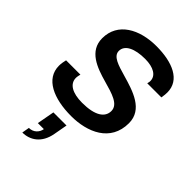

<svg xmlns="http://www.w3.org/2000/svg" viewBox="-287 -814 1241 1241"><g transform="rotate(45 333.5 -194.0)"><path d="M312 12C459 12 609 -50 609 -220C609 -346 479 -384 372 -415C296 -437 232 -455 232 -504C232 -558 294 -588 389 -588C466 -588 514 -559 514 -511C514 -507 514 -500 510 -486H639C643 -510 644 -524 644 -536C644 -649 531 -698 382 -698C229 -698 98 -629 98 -486C98 -369 210 -329 310 -301C395 -277 473 -256 473 -195C473 -138 420 -99 301 -99C212 -99 159 -130 159 -185C159 -196 163 -212 165 -220H34C30 -205 26 -181 26 -163C26 -43 152 12 312 12ZM164 310C232 310 299 270 317 170L334 76H214L192 196H247C242 228 216 259 173 259Z"/></g></svg>

Font: Archivo SemiBold
Style: Italic
Weight: 600
Italic angle: -10°
Designer: Hector Gatti
Foundry: Omnibus-Type
Version: Version 2.001